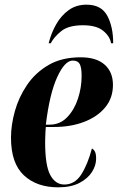

<svg xmlns="http://www.w3.org/2000/svg" viewBox="-20 -791 504 821"><path d="M229 10Q137 10 82 -41.5Q27 -93 27 -202Q27 -256 43.5 -315.5Q60 -375 95.5 -427.5Q131 -480 187.5 -513Q244 -546 325 -546Q392 -546 427.5 -514.5Q463 -483 463 -428Q463 -372 430 -332Q397 -292 340 -270Q283 -248 210 -248H176Q175 -242 174.5 -229Q174 -216 173.5 -203Q173 -190 173 -184Q173 -83 195 -42.5Q217 -2 255 -2Q300 -2 327.5 -45Q355 -88 373 -156Q380 -153 385.5 -143.5Q391 -134 391 -112Q391 -84 373.5 -56Q356 -28 320 -9Q284 10 229 10ZM192 -258Q237 -258 267.5 -290Q298 -322 313.5 -369.5Q329 -417 329 -466Q329 -502 321 -517Q313 -532 291 -532Q257 -532 224.5 -461Q192 -390 176 -258ZM188 -606Q199 -650 220.5 -687.5Q242 -725 274 -748Q306 -771 350 -771Q413 -771 438.5 -724Q464 -677 464 -606H455Q450 -636 421 -659.5Q392 -683 335 -683Q273 -683 242 -658Q211 -633 197 -606Z"/></svg>

Font: Noto Serif Display ExtraCondensed ExtraBold
Style: Italic
Weight: 800
Width: 2
Italic angle: -12°
Designer: Monotype Design Team
Foundry: Monotype Imaging Inc.
Version: Version 2.009